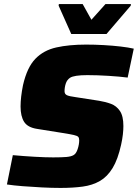

<svg xmlns="http://www.w3.org/2000/svg" viewBox="-20 -915 677 943"><path d="M278 8Q234 8 185.5 5.5Q137 3 92 -0.5Q47 -4 14 -9L43 -153Q97 -148 151 -145Q205 -142 241 -142Q283 -142 306 -144Q329 -146 341 -153Q354 -160 361.5 -183Q369 -206 369 -226Q369 -237 364.5 -242.5Q360 -248 342.5 -252Q325 -256 287 -262L162 -282Q116 -289 98.5 -316.5Q81 -344 81 -392Q81 -437 93 -497Q113 -584 153.5 -626Q194 -668 256.5 -682Q319 -696 403 -696Q445 -696 489.5 -693.5Q534 -691 572.5 -686.5Q611 -682 637 -676L607 -534Q569 -539 513 -542.5Q457 -546 409 -546Q344 -546 324 -533Q309 -523 303 -504.5Q297 -486 297 -467Q297 -453 308.5 -447.5Q320 -442 351 -438L467 -420Q498 -415 525 -405Q552 -395 569 -370Q586 -345 586 -296Q586 -278 583.5 -255Q581 -232 575 -205Q559 -132 533 -89.5Q507 -47 470.5 -26Q434 -5 386 1.5Q338 8 278 8ZM330 -748 268 -887 269 -895H386L429 -818L498 -895H623L622 -887L503 -748Z"/></svg>

Font: Saira ExtraBold
Style: Italic
Weight: 800
Italic angle: -12°
Designer: Hector Gatti with collaboration of the Omnibus-Type team
Foundry: Omnibus-Type
Version: Version 1.100; ttfautohint (v1.8.3)